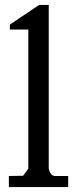

<svg xmlns="http://www.w3.org/2000/svg" viewBox="-20 -760 307 780"><path d="M178 -740V-75Q185 -45 204 -45H257V0H16V-45L74 -46Q77 -50 95 -75V-640H20V-660L139 -740Z"/></svg>

Font: Sawarabi Mincho
Style: Regular
Weight: 400
Version: Version 1.00